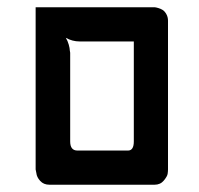

<svg xmlns="http://www.w3.org/2000/svg" viewBox="-20 -752 547 528"><path d="M78 -732H83H401Q403 -732 405.5 -732Q408 -732 415 -730Q422 -728 427.5 -724.5Q433 -721 437.5 -713Q442 -705 442 -695V-286Q442 -281 441 -274Q440 -267 430.5 -255.5Q421 -244 405 -244H116Q100 -244 90.5 -254.5Q81 -265 80 -276L78 -286V-728ZM161 -648Q166 -640 169 -629.5Q172 -619 172 -613L173 -607V-363Q173 -338 193 -338H332Q348 -338 348 -363V-638H199Q179 -638 161 -648Z"/></svg>

Font: ECO
Style: Regular
Weight: 400
Version: Version 1.1